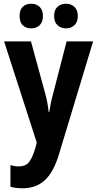

<svg xmlns="http://www.w3.org/2000/svg" viewBox="-20 -769 522 1029"><path d="M2 -547H146L222 -269Q236 -218 241 -168H244Q247 -190 252 -214.5Q257 -239 265 -268L337 -547H479L296 58Q267 154 220 197Q173 240 102 240Q83 240 67 238Q51 236 36 232V116Q46 119 58 121Q70 123 81 123Q116 123 134.5 101Q153 79 169 26L177 -5ZM85 -683Q85 -716 102 -732.5Q119 -749 147 -749Q175 -749 192.5 -732Q210 -715 210 -683Q210 -651 192.5 -634Q175 -617 147 -617Q119 -617 102 -633.5Q85 -650 85 -683ZM270 -683Q270 -716 288 -732.5Q306 -749 334 -749Q361 -749 379 -732Q397 -715 397 -683Q397 -651 379 -634Q361 -617 334 -617Q306 -617 288 -634Q270 -651 270 -683Z"/></svg>

Font: Noto Sans Thai Cond
Style: Bold
Weight: 700
Width: 3
Designer: Monotype Design Team
Foundry: Monotype Imaging Inc.
Version: Version 2.002; ttfautohint (v1.8.4.7-5d5b)